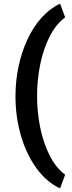

<svg xmlns="http://www.w3.org/2000/svg" viewBox="-20 -810 392 1042"><path d="M181.2 -289.1Q181.2 -202.6 198 -118.9Q214.8 -35.2 248.8 32.5Q282.7 100.1 333.5 138.2L306.2 212.4Q231.9 177.7 177.5 102.5Q123 27.3 93.5 -74Q64 -175.3 64 -287.1Q64 -371.1 80.8 -450Q97.7 -528.8 129.2 -596.4Q160.6 -664.1 205.6 -714.1Q250.5 -764.2 306.2 -790L333.5 -715.8Q282.7 -677.7 248.8 -610.4Q214.8 -543 198 -459.2Q181.2 -375.5 181.2 -289.1Z"/></svg>

Font: Vazirmatn UI
Style: Bold
Weight: 700
Designer: Saber Rastikerdar
Foundry: Saber Rastikerdar
Version: Version 33.003